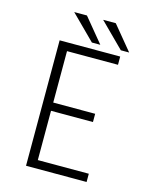

<svg xmlns="http://www.w3.org/2000/svg" viewBox="-127 -951 824 1035"><g transform="rotate(15 285.0 -434.0)"><path d="M499 -733.5H452.5L318 -867.5H388.5ZM338 -733.5H291L156.5 -867.5H227.5ZM458 -654H173.5V-367H407.5V-321H173.5V-46H458V0H120V-700H458Z"/></g></svg>

Font: League Mono Narrow UltraLight
Style: Regular
Weight: 200
Width: 3
Designer: Tyler Finck
Foundry: The League of Moveable Type / Tyler Finck
Version: Version 2.210